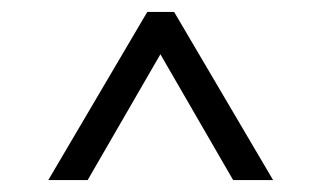

<svg xmlns="http://www.w3.org/2000/svg" viewBox="-20 -684 539 322"><path d="M371 -382H438L272 -664H227L61 -382H127L249 -593Z"/></svg>

Font: LT Wave Alt Light
Style: Regular
Weight: 300
Designer: Daniel Lyons
Version: Version 2.5 (Glyphs App)